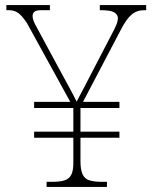

<svg xmlns="http://www.w3.org/2000/svg" viewBox="-20 -734 599 754"><path d="M163 0V-20H186Q215 -20 233 -25.5Q251 -31 259.5 -47Q268 -63 268 -93V-193H114V-217H268V-310H114V-334H256L86 -643Q67 -672 51.5 -683Q36 -694 15 -694H5V-714H176V-694H141Q123 -694 115.5 -688Q108 -682 108 -671Q108 -662 112 -651.5Q116 -641 123 -629L212 -464Q229 -433 247 -400Q265 -367 281 -335Q286 -345 295 -361.5Q304 -378 315 -399.5Q326 -421 338 -444L418 -598Q429 -618 436 -634.5Q443 -651 443 -664Q442 -678 427.5 -686Q413 -694 376 -694H372V-714H554V-694H546Q517 -694 496.5 -676.5Q476 -659 455 -618L306 -334H449V-310H296V-217H449V-193H296V-102Q296 -68 304 -50Q312 -32 330.5 -26Q349 -20 379 -20H400V0Z"/></svg>

Font: Noto Serif Armenian Thin
Style: Regular
Weight: 250
Version: Version 2.007